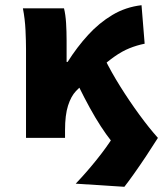

<svg xmlns="http://www.w3.org/2000/svg" viewBox="-20 -530 640 738"><path d="M458 188 271 176Q312 133 351 84.5Q390 36 417 -7L587 0Q565 35 541 71Q517 107 495 138Q473 169 458 188ZM80 0V-342Q80 -372 78 -414.5Q76 -457 68 -498H226Q232 -474 234 -441.5Q236 -409 236 -374V-292H240Q276 -349 318.5 -395.5Q361 -442 412 -472.5Q463 -503 524 -510L536 -362Q506 -356 477.5 -344.5Q449 -333 420 -312.5Q391 -292 355 -260Q319 -228 272 -180Q253 -160 241.5 -124Q230 -88 230 -30V0ZM407 11Q388 -13 367.5 -44.5Q347 -76 325.5 -115Q304 -154 281 -201L382 -305Q407 -254 442 -198Q477 -142 515 -90Q553 -38 587 0Z"/></svg>

Font: Source Code Pro ExtraBold
Style: Regular
Weight: 800
Monospace: yes
Designer: Paul D. Hunt, Teo Tuominen
Foundry: Adobe Systems Incorporated
Version: Version 1.018;hotconv 1.0.116;makeotfexe 2.5.65601